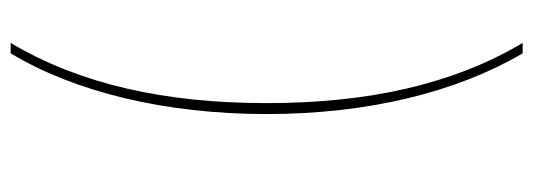

<svg xmlns="http://www.w3.org/2000/svg" viewBox="-332 -450 976 351"><g transform="rotate(-90 155.5 -274.0)"><path d="M253 194C177 66 143 -89 143 -274C143 -459 177 -614 253 -742H234C163 -624 123 -459 123 -274C123 -89 163 73 234 194Z"/></g></svg>

Font: Montserrat-Alt1 Thin
Style: Regular
Weight: 100
Designer: Differentunic
Foundry: Differentunic
Version: Version 7.222